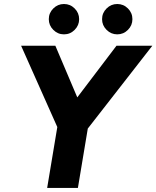

<svg xmlns="http://www.w3.org/2000/svg" viewBox="-20 -925 770 945"><path d="M265.6 -320.8 553.4 -700H729.8L409.1 -288.4ZM268.1 -336H419.4L363.4 0H212.1ZM83.8 -700H252.4L413.4 -320.8L267.1 -288.4ZM220.2 -830.6Q220.2 -861.3 242.3 -883.3Q264.4 -905.3 294.8 -905.3Q325.6 -905.3 347.5 -883.3Q369.5 -861.3 369.5 -830.6Q369.5 -800.2 347.5 -778.1Q325.6 -755.9 294.8 -755.9Q264.4 -755.9 242.3 -778.1Q220.2 -800.2 220.2 -830.6ZM482.4 -830.6Q482.4 -861.3 504.5 -883.3Q526.6 -905.3 557.1 -905.3Q587.8 -905.3 609.8 -883.3Q631.7 -861.3 631.7 -830.6Q631.7 -800.2 609.8 -778.1Q587.8 -755.9 557.1 -755.9Q526.6 -755.9 504.5 -778.1Q482.4 -800.2 482.4 -830.6Z"/></svg>

Font: Oak Sans Light Italic
Style: Regular
Weight: 400
Italic angle: -9.5°
Foundry: Erik Kennedy, Walven
Version: Version 1.000;Glyphs 3.1.2 (3151)